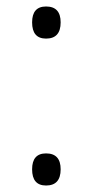

<svg xmlns="http://www.w3.org/2000/svg" viewBox="-20 -561 284 592"><path d="M79 -492Q79 -541 122 -541Q167 -541 167 -492Q167 -442 122 -442Q79 -442 79 -492ZM79 -39Q79 -88 122 -88Q167 -88 167 -39Q167 11 122 11Q79 11 79 -39Z"/></svg>

Font: Noto Sans Thai Looped UI Light
Style: Regular
Weight: 300
Designer: Cadson Demak Team
Foundry: Cadson Demak Co., Ltd.
Version: Version 1.000